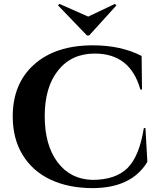

<svg xmlns="http://www.w3.org/2000/svg" viewBox="-20 -945 820 979"><path d="M434.6 -764.2 573.2 -917 566.4 -925.3 429.7 -860.4 282.7 -925.3 275.9 -917.5 423.3 -764.2ZM713.4 -292H721.7L731.4 -119.6Q650.4 14.2 450.7 14.2Q328.1 13.7 236.8 -29.5Q145.5 -72.8 95.2 -155.5Q44.9 -238.3 44.9 -351.1Q44.9 -519 154.3 -616.5Q263.7 -713.9 453.6 -713.9Q597.2 -713.9 702.1 -659.7L704.1 -488.3H695.8Q644.5 -671.9 463.4 -671.9Q344.7 -671.9 276.4 -586.2Q208 -500.5 208 -353Q208 -205.1 273.4 -117.9Q338.9 -30.8 450.7 -27.8Q568.4 -27.8 629.4 -87.4Q690.4 -147 713.4 -292Z"/></svg>

Font: Cinzel Bold
Style: Regular
Weight: 700
Designer: Natanael Gama
Version: Version 1.001;PS 001.001;hotconv 1.0.56;makeotf.lib2.0.21325